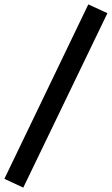

<svg xmlns="http://www.w3.org/2000/svg" viewBox="-83 -781 509 874"><path d="M23 73 -63 33 319 -761 406 -721Z"/></svg>

Font: Nunito Sans 12pt ExtraLight
Style: Italic
Weight: 200
Italic angle: -9°
Designer: Vernon Adams
Foundry: Vernon Adams
Version: Version 3.101;gftools[0.9.27]